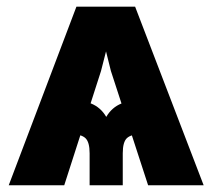

<svg xmlns="http://www.w3.org/2000/svg" viewBox="-20 -549 630 569"><path d="M418.9 0 308.6 -338.9 261.2 -529.3H380.4L583.5 0ZM245.6 0V-94.7Q245.6 -127.9 233.2 -139.6Q220.7 -151.4 189.5 -151.9V-253.9Q220.7 -253.9 249.5 -242.4Q278.3 -231 294.9 -202.6Q311.5 -231 340.3 -242.4Q369.1 -253.9 400.4 -253.9V-151.9Q369.1 -151.4 356.4 -139.9Q343.8 -128.4 343.8 -94.7V0ZM5.9 0 206.5 -529.3H328.1L279.3 -338.4L170.4 0Z"/></svg>

Font: Inter 24pt ExtraBold
Style: Regular
Weight: 800
Designer: Rasmus Andersson
Foundry: rsms
Version: Version 4.001;git-66647c0bb